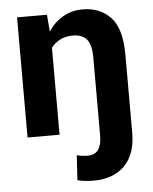

<svg xmlns="http://www.w3.org/2000/svg" viewBox="-53 -583 671 841"><g transform="rotate(-5 282.0 -162.5)"><path d="M511.2 19Q511.2 113.3 461.7 163.3Q412.1 213.4 324.7 213.4Q306.2 213.4 289.3 211.7Q272.5 210 253.9 205.1L260.7 96.2Q282.7 102.1 309.6 102.1Q370.1 102.1 370.1 19V-322.8Q370.1 -382.3 349.1 -405Q328.1 -427.7 290 -427.7Q257.3 -427.7 233.2 -415.5Q209 -403.3 193.4 -382.3V0H52.7V-528.3H184.1L190.4 -453.6Q215.8 -493.2 254.4 -515.6Q293 -538.1 341.8 -538.1Q417.5 -538.1 464.4 -488.8Q511.2 -439.5 511.2 -322.8Z"/></g></svg>

Font: Vazirmatn RD UI
Style: Bold
Weight: 700
Designer: Saber Rastikerdar
Foundry: Saber Rastikerdar
Version: Version 33.003